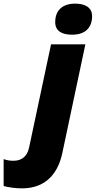

<svg xmlns="http://www.w3.org/2000/svg" viewBox="-149 -797 527 1057"><path d="M248 -606C323 -606 358 -647 358 -708C358 -759 315 -777 265 -777C196 -777 155 -741 155 -675C155 -624 195 -606 248 -606ZM-28 240C112 240 173 146 194 46L321 -553H132L11 16C0 68 -34 88 -74 88C-91 88 -105 87 -129 79V227C-106 234 -63 240 -28 240Z"/></svg>

Font: Noto Sans Black
Style: Italic
Weight: 900
Italic angle: -12°
Designer: Monotype Design Team
Foundry: Monotype Imaging Inc.
Version: Version 2.013